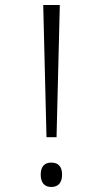

<svg xmlns="http://www.w3.org/2000/svg" viewBox="-20 -734 377 764"><path d="M165 -188H205L218 -714H152ZM142 -39C142 -7 157 10 184 10C212 10 227 -7 227 -39C227 -70 213 -87 184 -87C156 -87 142 -70 142 -39Z"/></svg>

Font: Noto Sans Devanagari SemiCondensed Light
Style: Regular
Weight: 300
Width: 4
Designer: Jelle Bosma - Monotype Design Team
Foundry: Monotype Imaging Inc.
Version: Version 2.004